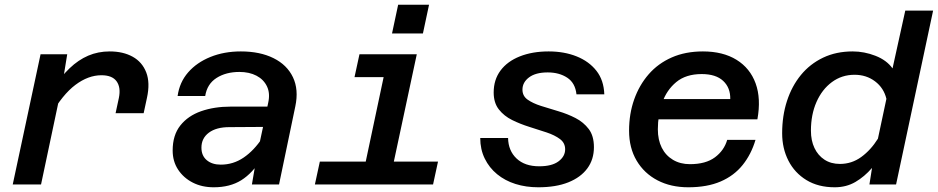

<svg xmlns="http://www.w3.org/2000/svg" viewBox="-20 -782 3976 814"><path d="M470 -302 484 -367Q493 -411 474.5 -437Q456 -463 410 -463Q354 -463 299.5 -422Q245 -381 195 -293L203 -405Q238 -457 275 -492.5Q312 -528 354 -546Q396 -564 445 -564Q502 -564 542.5 -541.5Q583 -519 600 -475Q617 -431 603 -367L589 -302ZM34 0 152 -552H265L246 -435L154 0Z M1048 0 1068 -117 1117 -346Q1126 -386 1112 -415.5Q1098 -445 1067.5 -461Q1037 -477 995 -477Q938 -477 898 -451.5Q858 -426 850 -375H733Q741 -433 777.5 -475Q814 -517 872 -540.5Q930 -564 1001 -564Q1082 -564 1139.5 -535.5Q1197 -507 1222 -454.5Q1247 -402 1232 -331L1163 0ZM886 12Q836 12 797 -8Q758 -28 735 -63Q712 -98 712 -144Q712 -209 744.5 -250Q777 -291 832.5 -310.5Q888 -330 958 -330H1127L1109 -244L952 -243Q897 -243 865.5 -219.5Q834 -196 834 -156Q834 -122 856.5 -103Q879 -84 916 -84Q969 -84 1013 -114Q1057 -144 1092 -197L1089 -110Q1051 -48 1003 -18Q955 12 886 12Z M1510 0 1627 -552H1747L1629 0ZM1315 0 1336 -97H1837L1816 0ZM1483 -455 1504 -552H1687L1666 -455ZM1642 -640 1668 -762H1799L1773 -640Z M2262 12Q2210 12 2165.5 -2Q2121 -16 2087.5 -43.5Q2054 -71 2035 -110Q2016 -149 2016 -197H2134Q2135 -143 2170 -110Q2205 -77 2266 -77Q2320 -77 2348 -98Q2376 -119 2376 -149Q2376 -176 2354 -192.5Q2332 -209 2297.5 -220.5Q2263 -232 2224.5 -244Q2186 -256 2151.5 -273Q2117 -290 2095 -318Q2073 -346 2073 -390Q2073 -444 2102 -483Q2131 -522 2184 -543Q2237 -564 2306 -564Q2372 -564 2424.5 -543Q2477 -522 2508.5 -482Q2540 -442 2542 -382H2424Q2419 -430 2385 -452.5Q2351 -475 2302 -475Q2251 -475 2223 -454Q2195 -433 2195 -402Q2195 -375 2217 -359.5Q2239 -344 2273.5 -333Q2308 -322 2347 -310.5Q2386 -299 2420 -281.5Q2454 -264 2476 -235Q2498 -206 2498 -158Q2498 -106 2470 -68Q2442 -30 2389.5 -9Q2337 12 2262 12Z M2898 12Q2824 12 2767.5 -17.5Q2711 -47 2679 -101Q2647 -155 2647 -228Q2647 -299 2668.5 -360Q2690 -421 2730 -467Q2770 -513 2828 -538.5Q2886 -564 2960 -564Q3045 -564 3102.5 -528.5Q3160 -493 3183.5 -428.5Q3207 -364 3191 -276H2744L2763 -362H3076Q3077 -410 3046 -439Q3015 -468 2955 -468Q2888 -468 2847 -434Q2806 -400 2787.5 -346.5Q2769 -293 2769 -234Q2769 -189 2785.5 -156Q2802 -123 2833 -104.5Q2864 -86 2905 -86Q2972 -86 3011 -115Q3050 -144 3063 -189H3183Q3165 -128 3128.5 -82.5Q3092 -37 3035 -12.5Q2978 12 2898 12Z M3595 -564Q3644 -564 3691.5 -545.5Q3739 -527 3764 -492L3818 -737H3936L3779 0H3666L3677 -70Q3645 -33 3606.5 -10.5Q3568 12 3519 12Q3449 12 3399 -18.5Q3349 -49 3322.5 -101Q3296 -153 3296 -217Q3296 -291 3316.5 -354Q3337 -417 3375.5 -464Q3414 -511 3469.5 -537.5Q3525 -564 3595 -564ZM3541 -87Q3591 -87 3631.5 -116.5Q3672 -146 3702 -194L3738 -363Q3727 -409 3690 -437Q3653 -465 3603 -465Q3549 -465 3507 -434Q3465 -403 3441.5 -349.5Q3418 -296 3418 -228Q3418 -186 3433 -154.5Q3448 -123 3475.5 -105Q3503 -87 3541 -87Z"/></svg>

Font: Azeret Mono Thin Medium
Style: Italic
Weight: 500
Italic angle: -12°
Version: Version 1.002